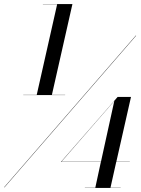

<svg xmlns="http://www.w3.org/2000/svg" viewBox="-37 -826 698 949"><path d="M78 -357V-356H285V-357H219.5L321 -806H175V-805H245.5L144.5 -357ZM634 -650 -17 100H-15L636 -650ZM559.5 102H509L537.5 -25.5H604.5V-26.5H538L610.5 -347H544.5L264 -25.5H461.5L434 102H382.5V103H559.5ZM266.5 -26.5 528 -327 462 -26.5Z"/></svg>

Font: Bodoni* 96pt Medium
Style: Italic
Weight: 500
Italic angle: -13°
Version: Version 2.3